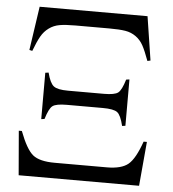

<svg xmlns="http://www.w3.org/2000/svg" viewBox="-52 -778 744 826"><g transform="rotate(5 319.5 -365.0)"><path d="M70.8 -538.1 58.1 -541 85.9 -730H551.8L581.1 -541L567.9 -538.1Q552.7 -580.1 540.3 -603Q527.8 -626 507.6 -640.4Q487.3 -654.8 462.2 -658.9Q437 -663.1 393.1 -663.1H246.1Q203.1 -663.1 178 -658.7Q152.8 -654.3 132.6 -639.6Q112.3 -625 99.4 -602.3Q86.4 -579.6 70.8 -538.1ZM134.8 -249V-449.2L148.9 -451.2Q160.2 -406.7 176.8 -393.8Q193.4 -380.9 238.8 -380.9H394Q440.4 -380.9 455.3 -392.6Q470.2 -404.3 483.9 -450.2L498 -452.1V-252L483.9 -250Q473.1 -295.4 457.5 -307.6Q441.9 -319.8 394 -319.8H238.8Q192.9 -319.8 177.7 -308.3Q162.6 -296.9 148.9 -251ZM59.1 0 43 -190.9H56.2Q85.4 -113.8 114.3 -90.3Q143.1 -66.9 209 -66.9H434.1Q497.1 -66.9 526.4 -91.3Q555.7 -115.7 582 -190.9H596.2L579.1 0Z"/></g></svg>

Font: Display Semibold
Style: Regular
Weight: 600
Designer: Latin by Veronika Burian and Jose Scaglione. Greek by Irene Vlachou. Cyrillic by Vera Evstafieva.
Foundry: TypeTogether
Version: Version 3.002